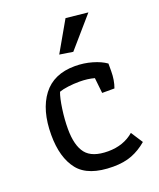

<svg xmlns="http://www.w3.org/2000/svg" viewBox="-132 -778 716 867"><g transform="rotate(-20 225.5 -344.0)"><path d="M205 -551 288 -696 394 -685 269 -541ZM47 -222Q47 -341 99 -409.5Q151 -478 253 -478Q296 -478 335.5 -466.5Q375 -455 400 -437V-401Q400 -357 387 -322H328L320 -396Q288 -405 248 -405Q221 -405 194 -401.5Q167 -398 151 -392Q141 -366 134 -316.5Q127 -267 127 -222Q127 -142 157.5 -103.5Q188 -65 264 -65Q338 -65 388 -108L425 -51Q391 -22 352.5 -7Q314 8 262 8Q143 8 95 -52.5Q47 -113 47 -222Z"/></g></svg>

Font: Athiti Medium
Style: Regular
Weight: 500
Designer: CadsonDemak Team
Foundry: CadsonDemak
Version: Version 1.032